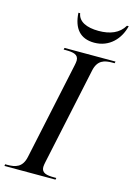

<svg xmlns="http://www.w3.org/2000/svg" viewBox="-155 -990 734 1058"><g transform="rotate(15 212.0 -460.5)"><path d="M282 -784C369 -784 425 -846 443 -921H433C405 -873 354 -853 289 -853C220 -853 173 -875 166 -921H156C161 -833 202 -784 282 -784ZM-19 0H272L274 -10H261C219 -10 189 -16 189 -50C189 -56 191 -70 193 -78L311 -632C324 -695 363 -704 408 -704H421L423 -714H132L130 -704H143C185 -704 215 -698 215 -664C215 -658 213 -644 211 -636L93 -82C80 -19 40 -10 -5 -10H-18Z"/></g></svg>

Font: Noto Serif Display
Style: Italic
Weight: 400
Italic angle: -12°
Designer: Monotype Design Team
Foundry: Monotype Imaging Inc.
Version: Version 2.009